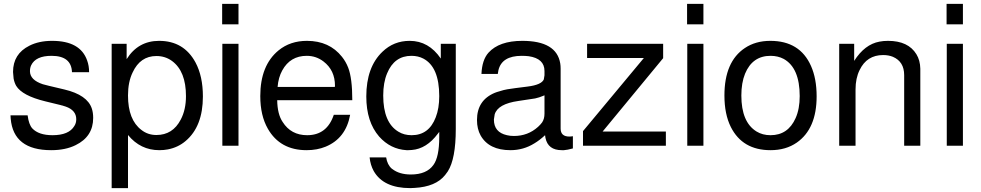

<svg xmlns="http://www.w3.org/2000/svg" viewBox="-20 -749 5042 987"><path d="M438 -378H350Q347 -462 245 -462Q163 -462 140 -413Q134 -400 134 -383Q134 -338 200 -316L231 -308L311 -289Q429 -261 452 -191Q459 -170 459 -143Q459 -47 369 -3Q317 23 243 23Q49 23 35 -139L34 -156H122Q128 -109 146 -89Q179 -54 250 -54Q334 -54 362 -101Q372 -116 372 -136Q372 -182 318 -201Q309 -204 299 -207H298L291 -209L213 -228Q94 -257 63 -308Q54 -324 50 -345L47 -379Q47 -472 131 -514Q180 -539 248 -539Q393 -539 428 -438Q438 -411 438 -378Z M554 218V-524H631V-445Q690 -539 798 -539Q925 -539 985 -428Q1023 -357 1023 -253Q1023 -99 934 -24Q895 9 843 19Q822 23 799 23Q702 23 638 -55V218ZM784 -461Q701 -461 662 -377Q638 -328 638 -258Q638 -133 707 -81Q740 -55 784 -55Q868 -55 909 -134Q936 -185 936 -255Q936 -382 865 -435Q830 -461 784 -461Z M1206 -524V0H1123V-524ZM1206 -729V-624H1122V-729Z M1791 -234H1405Q1406 -162 1433 -122Q1476 -54 1559 -54Q1661 -54 1696 -159H1780Q1758 -38 1654 5Q1610 23 1556 23Q1420 23 1357 -87Q1318 -155 1318 -255Q1318 -413 1412 -490Q1472 -539 1558 -539Q1673 -539 1738 -457Q1758 -432 1770 -401Q1791 -347 1791 -234ZM1407 -302H1701L1702 -308Q1702 -388 1643 -433Q1605 -462 1557 -462Q1472 -462 1431 -387Q1411 -351 1407 -302Z M2246 -524H2323V-86Q2323 68 2282 132L2268 151Q2220 211 2111 217Q2100 218 2089 218Q1951 218 1901 130Q1884 99 1880 60H1965Q1971 98 1994 118L1997 120Q2033 148 2092 148Q2173 148 2208 99Q2238 58 2238 -44V-71L2231 -62Q2173 16 2097 22Q2088 23 2079 23H2070Q1987 18 1929 -47Q1863 -123 1863 -253Q1863 -404 1946 -483Q2004 -539 2086 -539Q2184 -539 2246 -448ZM2095 -462Q2007 -462 1970 -372Q1950 -325 1950 -258Q1950 -119 2028 -72Q2057 -54 2096 -54Q2185 -54 2220 -146Q2238 -192 2238 -255Q2238 -405 2156 -448Q2129 -462 2095 -462Z M2925 -49V14Q2896 22 2879 23H2878H2868Q2797 23 2784 -40L2782 -54Q2754 -28 2727 -12Q2671 23 2604 23Q2494 23 2451 -52Q2432 -86 2432 -132Q2432 -234 2524 -272L2535 -276L2569 -286Q2578 -288 2588 -290Q2618 -295 2692 -304Q2765 -313 2776 -342V-343V-344L2779 -362V-384Q2779 -448 2698 -460Q2681 -462 2662 -462Q2559 -462 2542 -387Q2540 -378 2539 -369H2455Q2458 -441 2491 -478Q2546 -539 2665 -539Q2841 -539 2860 -423Q2862 -411 2862 -396V-88Q2862 -47 2907 -47H2909Q2915 -47 2920 -48H2921ZM2779 -165V-259L2769 -255Q2753 -248 2731 -243L2645 -230Q2539 -215 2523 -161L2519 -135V-134Q2519 -69 2586 -54Q2602 -50 2622 -50Q2694 -50 2746 -97Q2759 -109 2767 -120Q2779 -138 2779 -165Z M3389 -524V-450L3078 -73H3403V0H2977V-75L3290 -451H2998V-524Z M3596 -524V0H3513V-524ZM3596 -729V-624H3512V-729Z M3940 -539Q4092 -539 4149 -410Q4178 -345 4178 -254Q4178 -87 4076 -16Q4020 23 3941 23Q3797 23 3737 -96Q3704 -162 3704 -258Q3704 -432 3809 -502Q3864 -539 3940 -539ZM3941 -462Q3848 -462 3810 -370Q3791 -323 3791 -258Q3791 -121 3869 -73Q3900 -54 3941 -54Q4031 -54 4070 -142Q4091 -189 4091 -255Q4091 -400 4009 -446Q3979 -462 3941 -462Z M4294 -524H4371V-436Q4425 -521 4501 -535Q4521 -539 4545 -539Q4649 -539 4691 -470Q4710 -439 4711 -396V0H4628V-363Q4628 -432 4570 -457Q4548 -466 4520 -466Q4436 -466 4399 -389Q4378 -347 4378 -289V0H4294Z M4930 -524V0H4847V-524ZM4930 -729V-624H4846V-729Z"/></svg>

Font: SolaimanLipi Normal
Style: Regular
Weight: 400
Designer: Solaiman Karim
Foundry: Ekushey
Version: Designed by Solaiman Karim | Developed Version 2.002 : Al Ma